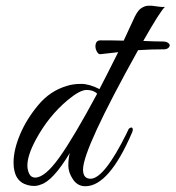

<svg xmlns="http://www.w3.org/2000/svg" viewBox="-20 -646 609 666"><path d="M268 -58Q268 -26 294 -26Q341 -26 419 -183Q422 -189 424.5 -195Q427 -201 432.5 -203Q438 -205 440 -200.5Q442 -196 438 -186Q358 0 276 0Q249 0 233 -24Q217 -48 217 -71.5Q217 -95 222 -115Q164 -19 122 -6Q110 -1 98.5 -1Q87 -1 76 -4Q27 -17 27 -82Q27 -126 49.5 -179.5Q72 -233 113 -282Q154 -331 212 -348Q233 -355 261.5 -355Q290 -355 325 -337Q348 -381 390 -465L328 -458Q321 -457 315 -469Q309 -481 312 -493.5Q315 -506 328 -506Q375 -506 409 -505L441 -574Q455 -607 468.5 -616.5Q482 -626 493.5 -626Q505 -626 507.5 -626Q510 -626 526.5 -623.5Q543 -621 552 -622Q535 -606 477 -504Q519 -502 548 -502Q565 -501 569 -489Q567 -477 552 -475Q502 -475 459 -472Q268 -129 268 -58ZM317 -321Q304 -334 280.5 -334Q257 -334 215 -299Q148 -243 104 -161Q75 -107 75 -72Q75 -56 81.5 -43Q88 -30 102 -30Q136 -30 186 -100Q236 -170 317 -321Z"/></svg>

Font: Great Vibes
Style: Regular
Weight: 400
Designer: Robert E. Leuschke
Foundry: Robert E. Leuschke
Version: Version 1.001